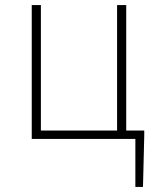

<svg xmlns="http://www.w3.org/2000/svg" viewBox="-20 -547 616 756"><path d="M477 -33V-527H441V-33H141V-527H105V0H513V189H543L548 -13V-33Z"/></svg>

Font: Noto Sans CJK JP Thin
Style: Regular
Weight: 250
Designer: Ryoko NISHIZUKA (kana & ideographs); Paul D. Hunt (Latin, Greek & Cyrillic); Wenlong ZHANG (bopomofo); Sandoll Communica
Foundry: Adobe Systems Incorporated
Version: Version 1.004;PS 1.004;hotconv 1.0.82;makeotf.lib2.5.63406